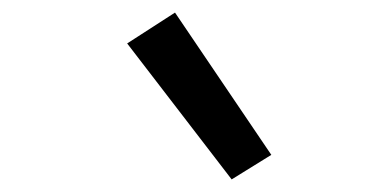

<svg xmlns="http://www.w3.org/2000/svg" viewBox="-20 -811 616 305"><path d="M348 -526 411 -565 258 -791 182 -742Z"/></svg>

Font: Iosevka Sparkle
Style: Italic
Weight: 400
Italic angle: -9°
Designer: Belleve Invis
Foundry: Belleve Invis
Version: Version 4.5.0; ttfautohint (v1.8.3)